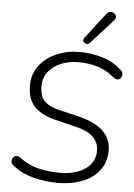

<svg xmlns="http://www.w3.org/2000/svg" viewBox="-62 -991 731 1046"><g transform="rotate(5 303.5 -468.5)"><path d="M296 8Q227 8 161.5 -8.5Q96 -25 47 -64Q31 -76 33 -92Q35 -108 48 -115.5Q61 -123 79 -111Q128 -74 182 -61Q236 -48 300 -48Q386 -48 439 -84.5Q492 -121 492 -185Q492 -229 461 -260Q430 -291 350 -309L249 -334Q180 -350 138.5 -390Q97 -430 97 -508Q97 -570 131.5 -616Q166 -662 224.5 -687.5Q283 -713 354 -713Q414 -713 475 -695Q536 -677 580 -636Q595 -624 593 -607.5Q591 -591 578 -584Q565 -577 546 -591Q505 -627 454.5 -642Q404 -657 352 -657Q297 -657 254 -639Q211 -621 185.5 -588Q160 -555 160 -510Q160 -453 187.5 -427Q215 -401 268 -388L370 -364Q466 -341 510.5 -298Q555 -255 555 -192Q555 -127 520.5 -82.5Q486 -38 427 -15Q368 8 296 8ZM404 -769Q394 -758 383 -760Q372 -762 367 -771.5Q362 -781 370 -792L476 -930Q489 -947 505.5 -944.5Q522 -942 529 -929Q536 -916 522 -900Z"/></g></svg>

Font: Nunito Light
Style: Italic
Weight: 300
Italic angle: -9°
Designer: Vernon Adams
Foundry: Vernon Adams
Version: Version 3.601; ttfautohint (v1.8.2.53-6de2)